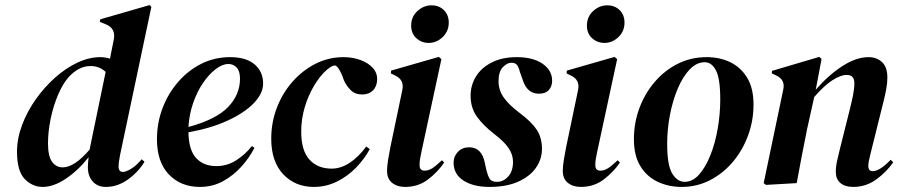

<svg xmlns="http://www.w3.org/2000/svg" viewBox="-20 -721 3544 756"><path d="M148 15Q108 15 77.5 -16Q47 -47 47 -124Q47 -176 67 -229Q87 -282 120.5 -329.5Q154 -377 196.5 -415Q239 -453 285 -474.5Q331 -496 375 -496Q395 -496 413 -490L428 -565Q437 -610 395 -626L373 -635L375 -645L569 -701L576 -694L453 -112Q450 -96 448.5 -85.5Q447 -75 447 -65Q447 -44 464 -44Q476 -44 496.5 -56.5Q517 -69 538 -94L549 -84Q525 -44 484 -14.5Q443 15 397 15Q364 15 345 -6.5Q326 -28 326 -62Q326 -79 329 -102Q288 -50 239.5 -17.5Q191 15 148 15ZM169 -156Q169 -106 185 -84Q201 -62 227 -62Q273 -62 333 -132Q334 -137 335 -143L396 -438Q371 -461 337 -461Q312 -461 290.5 -449.5Q269 -438 250 -417Q227 -391 208.5 -347.5Q190 -304 179.5 -253.5Q169 -203 169 -156Z M767 15Q692 15 645 -34Q598 -83 598 -173Q598 -237 620 -295Q642 -353 681.5 -398.5Q721 -444 773 -470Q825 -496 886 -496Q949 -496 982.5 -467.5Q1016 -439 1016 -392Q1016 -353 979.5 -315Q943 -277 877 -246.5Q811 -216 722 -200Q723 -131 752 -99Q781 -67 832 -67Q875 -67 911 -90.5Q947 -114 972 -146L982 -139Q962 -100 930.5 -65Q899 -30 858 -7.5Q817 15 767 15ZM879 -469Q856 -469 829.5 -449Q803 -429 779.5 -394.5Q756 -360 740.5 -315.5Q725 -271 722 -221Q832 -251 878.5 -300Q925 -349 925 -411Q925 -441 912 -455Q899 -469 879 -469Z M1216 15Q1142 15 1095 -35Q1048 -85 1048 -175Q1048 -239 1070 -296.5Q1092 -354 1131.5 -399Q1171 -444 1222.5 -470Q1274 -496 1333 -496Q1368 -496 1398.5 -485Q1429 -474 1447.5 -454Q1466 -434 1465 -407Q1464 -380 1448 -364.5Q1432 -349 1406 -349Q1378 -349 1361 -366Q1344 -383 1334 -405L1328 -422Q1314 -455 1303.5 -461.5Q1293 -468 1268 -447Q1241 -424 1217.5 -385Q1194 -346 1180 -299Q1166 -252 1166 -203Q1166 -128 1198.5 -92.5Q1231 -57 1286 -57Q1322 -57 1357 -80Q1392 -103 1422 -144L1436 -134Q1415 -95 1382 -61Q1349 -27 1306.5 -6Q1264 15 1216 15Z M1668 -552Q1640 -552 1619.5 -570.5Q1599 -589 1599 -620Q1599 -655 1623.5 -677.5Q1648 -700 1679 -700Q1709 -700 1728 -681Q1747 -662 1747 -632Q1747 -598 1723 -575Q1699 -552 1668 -552ZM1575 15Q1544 15 1524 -1Q1504 -17 1504 -48Q1504 -66 1508 -91Q1512 -116 1517 -141L1564 -366Q1573 -407 1535 -424L1519 -432L1520 -443L1708 -497L1718 -488L1640 -126Q1636 -108 1634 -95.5Q1632 -83 1632 -71Q1632 -49 1652 -49Q1667 -49 1682 -58.5Q1697 -68 1720 -90L1729 -81Q1704 -44 1665.5 -14.5Q1627 15 1575 15Z M1907 15Q1844 15 1805 -10Q1766 -35 1766 -81Q1766 -105 1783 -123Q1800 -141 1827 -141Q1877 -141 1889 -80L1895 -52Q1900 -31 1907.5 -18Q1915 -5 1937 -5Q1962 -5 1981 -26Q2000 -47 2000 -84Q2000 -112 1982.5 -138Q1965 -164 1924 -195Q1883 -227 1858 -261.5Q1833 -296 1833 -344Q1833 -386 1854.5 -420.5Q1876 -455 1917 -475.5Q1958 -496 2014 -496Q2079 -496 2116.5 -470Q2154 -444 2154 -403Q2154 -381 2141 -366.5Q2128 -352 2102 -352Q2054 -352 2037 -410L2027 -438Q2022 -458 2015 -466Q2008 -474 1993 -474Q1977 -474 1960 -456.5Q1943 -439 1943 -401Q1943 -365 1964.5 -335.5Q1986 -306 2029 -274Q2073 -241 2093.5 -210Q2114 -179 2114 -135Q2114 -94 2090 -60Q2066 -26 2020 -5.5Q1974 15 1907 15Z M2360 -552Q2332 -552 2311.5 -570.5Q2291 -589 2291 -620Q2291 -655 2315.5 -677.5Q2340 -700 2371 -700Q2401 -700 2420 -681Q2439 -662 2439 -632Q2439 -598 2415 -575Q2391 -552 2360 -552ZM2267 15Q2236 15 2216 -1Q2196 -17 2196 -48Q2196 -66 2200 -91Q2204 -116 2209 -141L2256 -366Q2265 -407 2227 -424L2211 -432L2212 -443L2400 -497L2410 -488L2332 -126Q2328 -108 2326 -95.5Q2324 -83 2324 -71Q2324 -49 2344 -49Q2359 -49 2374 -58.5Q2389 -68 2412 -90L2421 -81Q2396 -44 2357.5 -14.5Q2319 15 2267 15Z M2664 15Q2612 15 2569 -5.5Q2526 -26 2501 -67.5Q2476 -109 2476 -173Q2476 -237 2497.5 -295Q2519 -353 2558 -398.5Q2597 -444 2649 -470Q2701 -496 2762 -496Q2815 -496 2856.5 -475.5Q2898 -455 2922.5 -414Q2947 -373 2947 -309Q2947 -246 2925.5 -187.5Q2904 -129 2865.5 -83.5Q2827 -38 2775.5 -11.5Q2724 15 2664 15ZM2676 -5Q2707 -5 2732.5 -33.5Q2758 -62 2777 -109.5Q2796 -157 2806 -214.5Q2816 -272 2816 -329Q2816 -412 2799 -444Q2782 -476 2755 -476Q2723 -476 2696 -448Q2669 -420 2649 -373Q2629 -326 2618 -269Q2607 -212 2607 -155Q2607 -70 2627 -37.5Q2647 -5 2676 -5Z M2996 7 2987 0 3064 -368Q3073 -407 3036 -424L3019 -432L3020 -442L3206 -497L3215 -489L3192 -368Q3244 -427 3298 -461.5Q3352 -496 3400 -496Q3432 -496 3453 -476.5Q3474 -457 3474 -416Q3474 -395 3470 -372.5Q3466 -350 3460 -326L3407 -113Q3403 -97 3401 -86.5Q3399 -76 3399 -68Q3399 -47 3416 -47Q3444 -47 3487 -92L3497 -82Q3472 -45 3431 -15Q3390 15 3340 15Q3307 15 3289 -0.5Q3271 -16 3271 -44Q3271 -65 3276 -87.5Q3281 -110 3287 -134L3326 -290Q3334 -322 3339 -347Q3344 -372 3344 -393Q3344 -411 3336 -418.5Q3328 -426 3314 -426Q3290 -426 3257.5 -405Q3225 -384 3186 -339L3158 -213Q3147 -160 3137 -107Q3127 -54 3117 0Z"/></svg>

Font: DM Serif Display
Style: Italic
Weight: 400
Italic angle: -12°
Designer: Colophon Foundry, Frank Grießhammer
Foundry: Colophon Foundry
Version: Version 5.100; ttfautohint (v1.8.2)